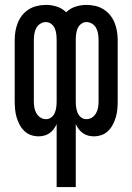

<svg xmlns="http://www.w3.org/2000/svg" viewBox="-20 -548 540 783"><path d="M211 215V-42Q206 -31 199 -21.5Q192 -12 182 -5Q172 2 160.5 5Q149 8 137 8Q121 8 105.5 2.5Q90 -3 78.5 -14.5Q67 -26 59.5 -40.5Q52 -55 47.5 -70.5Q43 -86 41.5 -102.5Q40 -119 40 -135V-385Q40 -403 43 -421Q46 -439 53 -456Q60 -473 71.5 -487Q83 -501 98.5 -510.5Q114 -520 132 -524Q150 -528 168 -528Q190 -528 212 -521Q234 -514 250 -498Q266 -514 288 -521Q310 -528 332 -528Q350 -528 368 -524Q386 -520 401.5 -510.5Q417 -501 428.5 -487Q440 -473 447 -456Q454 -439 457 -421Q460 -403 460 -385V-135Q460 -119 458.5 -102.5Q457 -86 452.5 -70.5Q448 -55 440.5 -40.5Q433 -26 421.5 -14.5Q410 -3 394.5 2.5Q379 8 363 8Q351 8 339.5 5Q328 2 318 -5Q308 -12 301 -21.5Q294 -31 289 -42V215ZM168 -62Q180 -62 189.5 -69.5Q199 -77 203.5 -88Q208 -99 209.5 -111Q211 -123 211 -135V-385Q211 -397 209.5 -409Q208 -421 203.5 -432Q199 -443 189 -450.5Q179 -458 167 -458Q155 -458 144 -451Q133 -444 127.5 -433Q122 -422 120 -409.5Q118 -397 118 -385V-135Q118 -122 120 -110Q122 -98 128 -87Q134 -76 144.5 -69Q155 -62 168 -62ZM332 -62Q345 -62 355.5 -69Q366 -76 372 -87Q378 -98 380 -110Q382 -122 382 -135V-385Q382 -397 380 -409.5Q378 -422 372.5 -433Q367 -444 356 -451Q345 -458 333 -458Q321 -458 311 -450.5Q301 -443 296.5 -432Q292 -421 290.5 -409Q289 -397 289 -385V-135Q289 -123 290.5 -111Q292 -99 296.5 -88Q301 -77 310.5 -69.5Q320 -62 332 -62Z"/></svg>

Font: Iosevka Term SS14
Style: Regular
Weight: 400
Monospace: yes
Designer: Belleve Invis
Foundry: Belleve Invis
Version: Version 24.1.1; ttfautohint (v1.8.4)